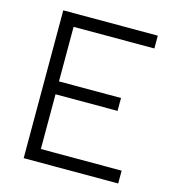

<svg xmlns="http://www.w3.org/2000/svg" viewBox="-104 -782 794 870"><g transform="rotate(15 293.0 -346.5)"><path d="M85.9 0H529.3V-60.1H150.4V-316.9H441.4V-377.4H150.4V-633.3H529.3V-693.4H85.9Z"/></g></svg>

Font: Cascadia Code Light
Style: Regular
Weight: 300
Monospace: yes
Designer: Aaron Bell
Foundry: Saja Typeworks
Version: Version 2404.023